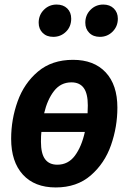

<svg xmlns="http://www.w3.org/2000/svg" viewBox="-20 -808 566 844"><path d="M496 -335Q496 -250 468 -170Q440 -90 379 -37Q318 16 225 16Q132 16 80.5 -40.5Q29 -97 29 -198Q29 -283 57.5 -362.5Q86 -442 147 -493.5Q208 -545 301 -545Q393 -545 444.5 -490Q496 -435 496 -335ZM174 -310H365L366 -345Q366 -397 348 -421.5Q330 -446 294 -446Q247 -446 217.5 -408Q188 -370 174 -310ZM353 -228H162Q160 -213 160 -185Q160 -133 178 -108.5Q196 -84 232 -84Q280 -84 309.5 -124Q339 -164 353 -228ZM150 -708Q150 -742 173 -765Q196 -788 229 -788Q258 -788 275.5 -771Q293 -754 293 -726Q293 -691 270 -668.5Q247 -646 214 -646Q185 -646 167.5 -663.5Q150 -681 150 -708ZM355 -708Q355 -742 378 -765Q401 -788 434 -788Q463 -788 480.5 -770.5Q498 -753 498 -726Q498 -692 475 -669Q452 -646 419 -646Q390 -646 372.5 -663.5Q355 -681 355 -708Z"/></svg>

Font: Fira Sans Condensed SemiBold
Style: Italic
Weight: 600
Width: 3
Italic angle: -8°
Designer: bBox Type GmbH & Carrois Corporate GbR & Edenspiekermann AG
Foundry: bBox Type GmbH & Carrois Corporate GbR & Edenspiekermann AG
Version: Version 4.301